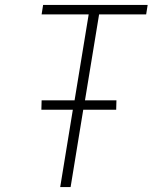

<svg xmlns="http://www.w3.org/2000/svg" viewBox="-20 -755 640 775"><path d="M223 0 274 -312H147L148 -350H281L338 -697H148L154 -735H576L570 -697H380L323 -350H450L449 -312H316L265 0Z"/></svg>

Font: Iosevka Aile XLt Obl
Style: Regular
Weight: 200
Italic angle: -9°
Designer: Belleve Invis
Foundry: Belleve Invis
Version: Version 31.1.0; ttfautohint (v1.8.4)